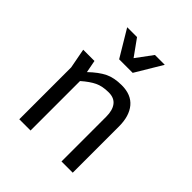

<svg xmlns="http://www.w3.org/2000/svg" viewBox="-211 -922 1062 1062"><g transform="rotate(45 320.0 -391.0)"><path d="M529 -362V0H441V-350Q441 -400 420 -427.5Q399 -455 356 -455Q307 -455 273.5 -439Q240 -423 199 -387V0H111V-406L89 -522H177L191 -449Q238 -494 278.5 -514Q319 -534 379 -534Q453 -534 491 -488.5Q529 -443 529 -362ZM250 -782 319 -686 390 -782H467L373 -625H267L173 -782Z"/></g></svg>

Font: AmikoRegular
Style: Regular
Weight: 400
Designer: Pablo Impallari, Rodrigo Fuenzalida, Andres Torresi
Foundry: Impallari Type
Version: Version 1.000; ttfautohint (v1.3)